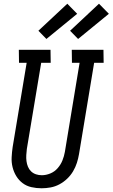

<svg xmlns="http://www.w3.org/2000/svg" viewBox="-20 -1002 604 1030"><path d="M203 8Q175 8 148.5 2Q122 -4 101.5 -19.5Q81 -35 67.5 -57Q54 -79 47.5 -105Q41 -131 42.5 -159Q44 -187 48 -214L123 -665H82L81 -735H251L252 -665H201L124 -203Q122 -186 121 -170Q120 -154 122 -138Q124 -122 130 -107.5Q136 -93 147 -82.5Q158 -72 173 -67Q188 -62 204 -62Q227 -62 250 -71.5Q273 -81 289.5 -100Q306 -119 315 -141.5Q324 -164 328 -187L407 -665H366L365 -735H535L536 -665H485L404 -176Q400 -152 392.5 -128.5Q385 -105 372 -83Q359 -61 340 -43Q321 -25 298.5 -13Q276 -1 251.5 3.5Q227 8 203 8ZM399 -793 356 -837 511 -982 564 -928ZM229 -793 186 -837 341 -982 394 -928Z"/></svg>

Font: Iosevka Curly Slab
Style: Italic
Weight: 400
Italic angle: -9°
Monospace: yes
Designer: Belleve Invis
Foundry: Belleve Invis
Version: Version 22.1.2; ttfautohint (v1.8.4)